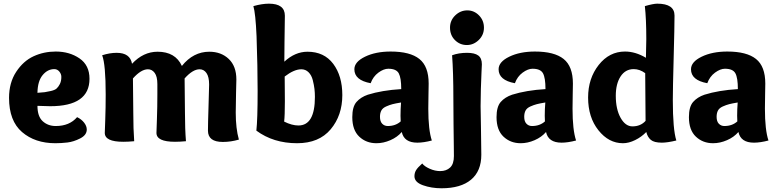

<svg xmlns="http://www.w3.org/2000/svg" viewBox="-20 -763 4203 1036"><path d="M280.8 -484.9Q355 -484.9 408.9 -448Q462.9 -411.1 462.9 -337.9Q462.9 -189.9 251 -189.9Q231.9 -189.9 182.1 -191.9Q182.1 -134.8 210.4 -108.9Q238.8 -83 280.8 -83Q355 -83 396 -130.9Q418.9 -120.1 433.6 -101.6Q448.2 -83 448.2 -64Q448.2 -34.2 412.6 -16.1Q377 2 343.5 5.9Q310.1 9.8 278.8 9.8Q168.9 9.8 98.9 -50.5Q28.8 -110.8 28.8 -234.9Q28.8 -316.9 67.4 -375.5Q106 -434.1 161.4 -459.5Q216.8 -484.9 280.8 -484.9ZM272.9 -390.1Q236.8 -390.1 210 -357.7Q183.1 -325.2 182.1 -262.2Q210 -264.2 221.4 -265.6Q232.9 -267.1 254.4 -272Q275.9 -276.9 285.4 -285.4Q294.9 -293.9 303 -309.6Q311 -325.2 311 -348.1Q311 -363.8 300 -377Q289.1 -390.1 272.9 -390.1Z M531.2 -464.8Q572.3 -478 609.4 -478Q682.1 -478 692.4 -418.9Q753.4 -483.9 830.1 -483.9Q926.3 -483.9 961.4 -407.2Q1022.9 -483.9 1109.4 -483.9Q1173.3 -483.9 1214.4 -444.8Q1255.4 -405.8 1255.4 -334Q1255.4 -332 1253.7 -262Q1252 -191.9 1252 -155.8Q1252 -69.8 1269 -9.8Q1226.1 2.9 1182.1 2.9Q1102.1 2.9 1102.1 -58.1Q1102.1 -94.2 1105.2 -190.7Q1108.4 -287.1 1108.4 -307.1Q1108.4 -348.1 1094.2 -368.7Q1080.1 -389.2 1057.1 -389.2Q1020 -389.2 976.1 -339.8Q978 -211.9 978 -154.8Q978 -66.9 983.4 -1Q950.2 2 924.3 2Q824.2 2 824.2 -45.9Q824.2 -50.8 826.7 -118.9Q829.1 -187 829.1 -252.9V-309.1Q829.1 -350.1 814.7 -369.6Q800.3 -389.2 778.3 -389.2Q741.2 -389.2 697.3 -339.8Q699.2 -211.9 699.2 -154.8Q699.2 -66.9 704.1 -1Q671.4 2 645 2Q545.4 2 545.4 -45.9Q545.4 -49.8 547.9 -116Q550.3 -182.1 550.3 -252.9Q550.3 -416 531.2 -464.8Z M1514.2 -430.2Q1572.3 -483.9 1639.2 -483.9Q1729 -483.9 1778.1 -418.5Q1827.1 -353 1827.1 -250Q1827.1 -140.1 1764.2 -65.2Q1701.2 9.8 1583 9.8Q1455.1 9.8 1363.3 -58.1Q1370.1 -118.2 1370.1 -272.9Q1370.1 -401.9 1364.3 -567.9Q1358.9 -690.9 1347.2 -730Q1394 -743.2 1431.2 -743.2Q1517.1 -743.2 1517.1 -678.2Q1517.1 -676.8 1515.1 -533.2Q1515.1 -506.8 1514.6 -472.9Q1514.2 -439 1514.2 -430.2ZM1516.1 -350.1Q1516.1 -338.9 1516.6 -291.5Q1517.1 -244.1 1517.1 -215.8Q1517.1 -139.2 1513.2 -106.9Q1555.2 -85.9 1590.3 -85.9Q1679.2 -85.9 1679.2 -240.2Q1679.2 -262.2 1676.8 -283.2Q1674.3 -304.2 1667.7 -330.6Q1661.1 -356.9 1645 -373Q1628.9 -389.2 1606 -389.2Q1566.9 -389.2 1516.1 -350.1Z M1980 -314Q1892.1 -330.1 1892.1 -389.2Q1892.1 -429.2 1949.5 -457Q2006.8 -484.9 2087.9 -484.9Q2192.9 -484.9 2242.9 -444.8Q2293 -404.8 2293 -312Q2293 -304.2 2292 -253.2Q2291 -202.1 2291 -176.8Q2291 -62 2310.1 -4.9Q2266.1 6.8 2231.9 6.8Q2160.2 6.8 2147.9 -50.8Q2124 -22.9 2086.4 -6.6Q2048.8 9.8 2011.2 9.8Q1956.1 9.8 1918.5 -25.6Q1880.9 -61 1880.9 -130.9Q1880.9 -187 1903.6 -212.9Q1926.3 -238.8 1964.8 -252Q2041 -275.9 2145 -282.2Q2145 -342.8 2131.6 -367.4Q2118.2 -392.1 2075.2 -392.1Q2050.3 -392.1 2021.7 -371.1Q1993.2 -350.1 1980 -314ZM2144 -210Q2114.3 -205.1 2098.1 -200.9Q2082 -196.8 2063.5 -188.5Q2044.9 -180.2 2037.6 -166.5Q2030.3 -152.8 2030.3 -132.8Q2030.3 -107.9 2042.2 -95.5Q2054.2 -83 2072.3 -83Q2114.3 -83 2142.1 -107.9Q2141.1 -117.2 2141.1 -138.2Q2141.1 -173.8 2144 -210Z M2500 -478Q2541 -478 2560.5 -463.6Q2580.1 -449.2 2580.1 -416Q2580.1 -411.1 2578.1 -373Q2576.2 -335 2574.7 -282.5Q2573.2 -230 2573.2 -189.9Q2573.2 -160.2 2575.2 -73Q2577.1 14.2 2577.1 71.8Q2577.1 160.2 2521.7 206.5Q2466.3 252.9 2362.3 252.9Q2308.1 252.9 2262.2 236.6Q2216.3 220.2 2216.3 188Q2216.3 169.9 2224.9 155.5Q2233.4 141.1 2258.3 119.1Q2270 134.8 2298.6 147.5Q2327.1 160.2 2355 160.2Q2388.2 160.2 2408.7 141.1Q2429.2 122.1 2429.2 79.1Q2429.2 73.2 2428.7 26.1Q2428.2 -21 2427.2 -93Q2426.3 -165 2426.3 -231Q2426.3 -374 2419.4 -464.8Q2455.1 -478 2500 -478ZM2499 -520Q2461.4 -520 2434.8 -546.6Q2408.2 -573.2 2408.2 -613.8Q2408.2 -652.8 2436.3 -679.9Q2464.4 -707 2501.5 -707Q2538.1 -707 2564.7 -679.9Q2591.3 -652.8 2591.3 -613.8Q2591.3 -574.2 2563.2 -547.1Q2535.2 -520 2499 -520Z M2758.3 -314Q2670.4 -330.1 2670.4 -389.2Q2670.4 -429.2 2727.8 -457Q2785.2 -484.9 2866.2 -484.9Q2971.2 -484.9 3021.2 -444.8Q3071.3 -404.8 3071.3 -312Q3071.3 -304.2 3070.3 -253.2Q3069.3 -202.1 3069.3 -176.8Q3069.3 -62 3088.4 -4.9Q3044.4 6.8 3010.3 6.8Q2938.5 6.8 2926.3 -50.8Q2902.3 -22.9 2864.7 -6.6Q2827.1 9.8 2789.6 9.8Q2734.4 9.8 2696.8 -25.6Q2659.2 -61 2659.2 -130.9Q2659.2 -187 2681.9 -212.9Q2704.6 -238.8 2743.2 -252Q2819.3 -275.9 2923.3 -282.2Q2923.3 -342.8 2909.9 -367.4Q2896.5 -392.1 2853.5 -392.1Q2828.6 -392.1 2800 -371.1Q2771.5 -350.1 2758.3 -314ZM2922.4 -210Q2892.6 -205.1 2876.5 -200.9Q2860.4 -196.8 2841.8 -188.5Q2823.2 -180.2 2815.9 -166.5Q2808.6 -152.8 2808.6 -132.8Q2808.6 -107.9 2820.6 -95.5Q2832.5 -83 2850.6 -83Q2892.6 -83 2920.4 -107.9Q2919.4 -117.2 2919.4 -138.2Q2919.4 -173.8 2922.4 -210Z M3153.3 -236.8Q3153.3 -339.8 3210.4 -412.4Q3267.6 -484.9 3352.5 -484.9Q3408.7 -484.9 3465.3 -451.2Q3467.3 -515.1 3467.3 -551.8Q3467.3 -661.1 3459.5 -730Q3505.4 -743.2 3526.4 -743.2Q3619.6 -743.2 3619.6 -679.2Q3619.6 -620.1 3615 -452.1Q3610.4 -284.2 3610.4 -223.1Q3610.4 -64.9 3629.4 -4.9Q3581.5 6.8 3551.3 6.8Q3509.3 6.8 3491.5 -8.5Q3473.6 -23.9 3467.3 -50.8Q3441.4 -23.9 3407 -7.1Q3372.6 9.8 3341.3 9.8Q3264.6 9.8 3209 -60.1Q3153.3 -129.9 3153.3 -236.8ZM3461.4 -368.2Q3431.6 -390.1 3399.4 -390.1Q3354.5 -390.1 3328.6 -350.6Q3302.7 -311 3302.7 -246.1Q3302.7 -173.8 3328.6 -127.4Q3354.5 -81.1 3392.6 -81.1Q3436.5 -81.1 3463.4 -110.8Q3461.4 -316.9 3461.4 -368.2Z M3796.4 -314Q3708.5 -330.1 3708.5 -389.2Q3708.5 -429.2 3765.9 -457Q3823.2 -484.9 3904.3 -484.9Q4009.3 -484.9 4059.3 -444.8Q4109.4 -404.8 4109.4 -312Q4109.4 -304.2 4108.4 -253.2Q4107.4 -202.1 4107.4 -176.8Q4107.4 -62 4126.5 -4.9Q4082.5 6.8 4048.3 6.8Q3976.6 6.8 3964.4 -50.8Q3940.4 -22.9 3902.8 -6.6Q3865.2 9.8 3827.6 9.8Q3772.5 9.8 3734.9 -25.6Q3697.3 -61 3697.3 -130.9Q3697.3 -187 3720 -212.9Q3742.7 -238.8 3781.2 -252Q3857.4 -275.9 3961.4 -282.2Q3961.4 -342.8 3948 -367.4Q3934.6 -392.1 3891.6 -392.1Q3866.7 -392.1 3838.1 -371.1Q3809.6 -350.1 3796.4 -314ZM3960.4 -210Q3930.7 -205.1 3914.6 -200.9Q3898.4 -196.8 3879.9 -188.5Q3861.3 -180.2 3854 -166.5Q3846.7 -152.8 3846.7 -132.8Q3846.7 -107.9 3858.6 -95.5Q3870.6 -83 3888.7 -83Q3930.7 -83 3958.5 -107.9Q3957.5 -117.2 3957.5 -138.2Q3957.5 -173.8 3960.4 -210Z"/></svg>

Font: Sukar
Style: black
Weight: 900
Designer: Dario Muhafara - Ghiath Alsory
Foundry: Dario Muhafara - Ghiath Alsory
Version: Version 1.00 March 27, 2016, initial release